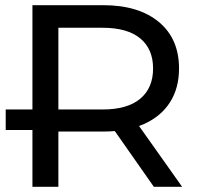

<svg xmlns="http://www.w3.org/2000/svg" viewBox="-20 -720 767 740"><path d="M105 0V-700H378Q514 -700 592 -635.5Q670 -571 670 -456Q670 -380 635 -325.5Q600 -271 535 -242Q470 -213 378 -213H160L205 -259V0ZM573 0 395 -254H502L682 0ZM205 -249 160 -298H375Q471 -298 520.5 -339.5Q570 -381 570 -456Q570 -531 520.5 -572Q471 -613 375 -613H160L205 -663ZM2 -219V-298H329V-219Z"/></svg>

Font: Montserrat Thin Medium
Style: Regular
Weight: 500
Version: Version 9.000